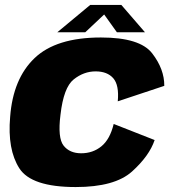

<svg xmlns="http://www.w3.org/2000/svg" viewBox="-20 -750 700 776"><path d="M286 6Q444 6 513.8 -57Q583.5 -120 605 -184L439.5 -249Q424.5 -187 390 -158.8Q355.5 -130.5 308 -130.5Q261.5 -130.5 237 -161.5Q212.5 -192.5 224.5 -286.5Q237 -396.5 277.8 -429Q318.5 -461.5 366.5 -461.5Q413.5 -461.5 437.8 -433.8Q462 -406 456 -340.5L644 -403Q644.5 -470.5 595 -534.5Q545.5 -598.5 388 -598.5Q207 -598.5 119.8 -515.2Q32.5 -432 21 -277.5Q9.5 -146 58 -70Q106.5 6 286 6ZM211.5 -619.5H324.5L401 -691.5L452.5 -619.5H566L470.5 -730H344.5Z"/></svg>

Font: Anybody Thin ExtraBold
Style: Italic
Weight: 800
Italic angle: -10°
Version: Version 1.113;gftools[0.9.25]